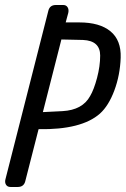

<svg xmlns="http://www.w3.org/2000/svg" viewBox="-29 -744 500 764"><path d="M163.6 -702.1Q169.4 -724.1 193.4 -724.1H222.7Q234.4 -724.1 240 -715.1Q245.6 -706.1 242.7 -692.9L232.4 -654.8H286.6Q367.7 -654.8 410.6 -619.4Q453.6 -584 451.2 -514.4Q448.7 -444.8 426 -384Q403.3 -323.2 368.7 -292Q295.4 -227.1 124.5 -230L71.3 -22Q65.4 0 41.5 0H12.7Q0.5 0 -5.1 -9Q-10.7 -18.1 -7.3 -30.8ZM219.7 -301.8Q299.3 -306.2 329.6 -361.8Q344.7 -387.2 357.2 -434.1Q369.6 -481 369.6 -522.9Q369.6 -582 301.3 -585Q271.5 -585.9 215.3 -586.9L141.6 -297.9Z"/></svg>

Font: Allan
Style: Regular
Weight: 400
Designer: Anton Koovit
Foundry: Anton Koovit
Version: Version 1.002